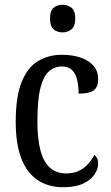

<svg xmlns="http://www.w3.org/2000/svg" viewBox="-20 -776 465 806"><path d="M244 10Q186 10 141 -18Q96 -46 71 -107Q46 -168 46 -265Q46 -372 71.5 -433.5Q97 -495 141 -520.5Q185 -546 239 -546Q284 -546 318 -534.5Q352 -523 372 -500.5Q392 -478 392 -444Q392 -421 383.5 -407.5Q375 -394 356.5 -388.5Q338 -383 310 -383Q310 -414 304 -440Q298 -466 283 -481.5Q268 -497 240 -497Q209 -497 185.5 -476.5Q162 -456 149.5 -406Q137 -356 137 -266Q137 -195 149.5 -146Q162 -97 189 -72.5Q216 -48 258 -48Q288 -48 310.5 -58.5Q333 -69 349.5 -87.5Q366 -106 376 -126Q384 -120 388 -111Q392 -102 392 -88Q392 -67 377 -44Q362 -21 329.5 -5.5Q297 10 244 10ZM243 -640Q220 -640 205 -653Q190 -666 190 -698Q190 -731 205 -743.5Q220 -756 243 -756Q264 -756 280 -743.5Q296 -731 296 -698Q296 -666 280 -653Q264 -640 243 -640Z"/></svg>

Font: Noto Serif Khmer Condensed
Style: Regular
Weight: 400
Width: 3
Designer: Danh Hong and the Monotype Design Team
Foundry: Monotype Imaging Inc.
Version: Version 2.004